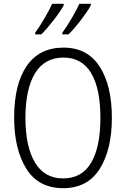

<svg xmlns="http://www.w3.org/2000/svg" viewBox="-20 -974 659 1004"><path d="M310 10Q181 10 117.5 -92Q54 -194 54 -359Q54 -534 120 -629.5Q186 -725 312 -725Q437 -725 501 -626Q565 -527 565 -358Q565 -192 501.5 -91Q438 10 310 10ZM310 -41Q408 -41 456.5 -123Q505 -205 505 -358Q505 -511 456.5 -592Q408 -673 312 -673Q213 -673 163 -590.5Q113 -508 113 -358Q113 -207 163 -124Q213 -41 310 -41ZM313 -946Q297 -916 261.5 -870Q226 -824 196 -794H164V-803Q187 -834 213 -879Q239 -924 253 -954H313ZM455 -946Q439 -916 403 -869Q367 -822 338 -794H306V-803Q329 -834 355.5 -879.5Q382 -925 395 -954H455Z"/></svg>

Font: Noto Sans Display Light Narrow
Style: Regular
Weight: 300
Width: 4
Designer: Monotype Design team
Foundry: Monotype Imaging Inc.
Version: Version 1.000